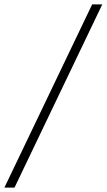

<svg xmlns="http://www.w3.org/2000/svg" viewBox="-47 -773 485 873"><path d="M-27 80 372 -753H418L19 80Z"/></svg>

Font: DM Sans 16pt ExtraLight
Style: Italic
Weight: 250
Italic angle: -10°
Version: Version 4.004;gftools[0.9.30]